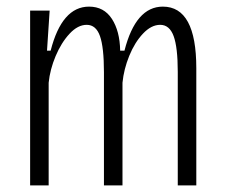

<svg xmlns="http://www.w3.org/2000/svg" viewBox="-20 -560 681 580"><path d="M71 0V-528H130L122 -407H133Q167 -540 249 -540Q294 -540 318 -503Q342 -466 343 -407H356Q390 -540 472 -540Q573 -540 573 -354V0H517V-343Q517 -417 504.5 -451Q492 -485 464 -485Q437 -485 412 -458.5Q387 -432 370.5 -391.5Q354 -351 350 -310V0H294V-342Q294 -417 282 -451Q270 -485 242 -485Q215 -485 190 -458Q165 -431 148 -390.5Q131 -350 127 -310V0Z"/></svg>

Font: Bricolage Grotesque 12pt Condensed ExtraLight
Style: Regular
Weight: 200
Width: 3
Designer: Mathieu Triay
Foundry: Atelier Triay
Version: Version 1.001; ttfautohint (v1.8.4.7-5d5b);gftools[0.9.33.de